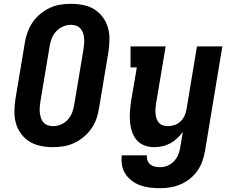

<svg xmlns="http://www.w3.org/2000/svg" viewBox="-20 -763 1240 1006"><path d="M257 8Q224 8 192.5 1.5Q161 -5 135 -21Q109 -37 90.5 -62Q72 -87 63.5 -117Q55 -147 55.5 -179.5Q56 -212 61 -245L110 -538Q114 -566 124 -593.5Q134 -621 150.5 -645.5Q167 -670 190.5 -689.5Q214 -709 240.5 -721.5Q267 -734 296 -738.5Q325 -743 352 -743Q385 -743 417 -736.5Q449 -730 474.5 -714Q500 -698 518.5 -673Q537 -648 545.5 -618Q554 -588 553.5 -555.5Q553 -523 548 -490L499 -197Q495 -169 485.5 -141.5Q476 -114 459 -89.5Q442 -65 418.5 -45.5Q395 -26 368.5 -13.5Q342 -1 313 3.5Q284 8 257 8ZM259 -102Q279 -102 300 -111Q321 -120 335.5 -136.5Q350 -153 358 -173.5Q366 -194 369 -215L418 -508Q420 -522 421 -536.5Q422 -551 420.5 -565Q419 -579 414.5 -591.5Q410 -604 401 -614Q392 -624 379 -628.5Q366 -633 351 -633Q331 -633 310 -624Q289 -615 274 -598.5Q259 -582 251 -561.5Q243 -541 240 -520L191 -227Q189 -213 188 -198.5Q187 -184 189 -170Q191 -156 195 -143.5Q199 -131 208 -121Q217 -111 230.5 -106.5Q244 -102 259 -102ZM819 223Q792 223 766 220Q740 217 716 208.5Q692 200 672 185Q652 170 638 149.5Q624 129 619.5 103.5Q615 78 618 51H750Q748 65 753 78Q758 91 768 99Q778 107 791.5 110Q805 113 819 113Q838 113 857 105.5Q876 98 890.5 83Q905 68 913 49Q921 30 924 11L938 -72Q925 -54 908 -38Q891 -22 871 -11.5Q851 -1 829.5 3.5Q808 8 787 8Q760 8 735.5 -1.5Q711 -11 695 -30.5Q679 -50 671 -75Q663 -100 661 -126Q659 -152 661 -179.5Q663 -207 667 -234L697 -410H664V-520H848L797 -216Q795 -203 794.5 -190Q794 -177 795.5 -164Q797 -151 801 -139.5Q805 -128 813.5 -119Q822 -110 834.5 -106Q847 -102 860 -102Q877 -102 894.5 -108Q912 -114 925.5 -126.5Q939 -139 946.5 -155.5Q954 -172 957 -189L1012 -520H1145L1054 29Q1049 56 1040 82Q1031 108 1014.5 131.5Q998 155 975 173.5Q952 192 926 203Q900 214 873 218.5Q846 223 819 223Z"/></svg>

Font: Iosevka Etoile Extrabold
Style: Italic
Weight: 800
Italic angle: -9°
Designer: Belleve Invis
Foundry: Belleve Invis
Version: Version 22.1.2; ttfautohint (v1.8.4)